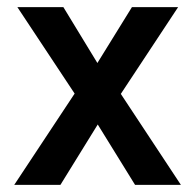

<svg xmlns="http://www.w3.org/2000/svg" viewBox="-20 -520 548 540"><path d="M359.9 0 254.9 -169.9 149.9 0H20L189.9 -256.8L28.8 -500H158.2L253.9 -342.8L351.1 -500H481L319.8 -255.9L488.8 0Z"/></svg>

Font: LT Hoop SemBd
Style: Regular
Weight: 600
Designer: Daniel Lyons
Foundry: LyonsType
Version: Version 1.000